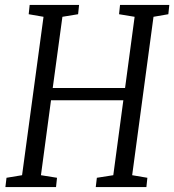

<svg xmlns="http://www.w3.org/2000/svg" viewBox="-20 -763 710 783"><path d="M2 0 6.5 -38 70 -48.5 157.5 -694.5 97 -705 101 -743H302.5L298.5 -705L234.5 -694.5L195 -404H490L529 -694.5L465.5 -705L469.5 -743H670.5L666.5 -705L606 -694.5L519 -48.5L581 -38L577 0H370.5L375 -38L442 -48.5L483 -354H188L147 -48.5L212.5 -38L208.5 0Z"/></svg>

Font: Merriweather 24pt SemiCondensed Light
Style: Italic
Weight: 300
Width: 4
Italic angle: -7.8°
Designer: Eben Sorkin
Foundry: Eben Sorkin
Version: Version 2.101